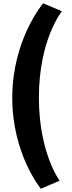

<svg xmlns="http://www.w3.org/2000/svg" viewBox="-20 -895 443 1175"><path d="M345 211C345 211 218 41 218 -297C218 -655 359 -826 359 -826L244 -875C244 -875 55 -653 55 -297C55 49 230 260 230 260Z"/></svg>

Font: Hussar Techniczny
Style: Bold 
Weight: 700
Foundry: Cannot Into Space Fonts
Version: Version 0.77